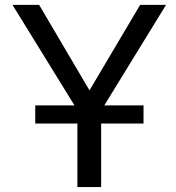

<svg xmlns="http://www.w3.org/2000/svg" viewBox="-20 -752 711 774"><path d="M122.1 -253.9V-327.1H280.3L30.3 -732.4H137.7L340.8 -387.7L544.9 -732.4H649.4L400.4 -327.1H558.6V-253.9H387.7V2H292V-253.9Z"/></svg>

Font: Gen Shin Gothic Regular
Style: Regular
Weight: 400
Designer: [Source Han Sans]
Ryoko NISHIZUKA  (kana & ideographs); Paul D. Hunt (Latin, Greek & Cyrillic); Wenlong ZHANG  (bopomofo
Version: Version 1.002.20150607